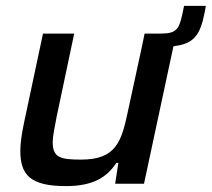

<svg xmlns="http://www.w3.org/2000/svg" viewBox="-20 -624 719 652"><path d="M679 -604H605L599 -575C588 -525 579 -510 526 -510H471L462 -466L415 -249C393 -145 376 -82 255 -82C185 -82 159 -89 159 -141C159 -160 165 -190 172 -226L232 -510H126L62 -209C54 -172 49 -137 49 -112C49 -30 83 8 204 8C294 8 343 -21 375 -71H382L371 0H469L569 -467C639 -475 660 -505 675 -582Z"/></svg>

Font: Saira UNSAM Medium Italic
Style: Regular
Weight: 500
Italic angle: -12°
Designer: Hector Gatti with collaboration of the Omnibus-Type team
Foundry: Omnibus-Type
Version: Version 0.072;PS 000.072;hotconv 1.0.88;makeotf.lib2.5.64775